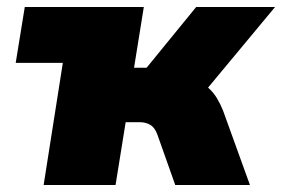

<svg xmlns="http://www.w3.org/2000/svg" viewBox="-20 -530 808 550"><path d="M105 0 160 -350H25L51 -510H392L364 -336H400L542 -510H768L576 -279Q591 -266 601.5 -248.5Q612 -231 619 -213L696 0H482L431 -144Q424 -164 411 -172Q398 -180 380 -180H340L311 0Z"/></svg>

Font: Winston Black
Style: Italic
Weight: 900
Italic angle: -9°
Designer: Original fonts by Vernon Adams / Changes by Cristiano Sobral
Foundry: VOriginal fonts by Vernon Adams / Changes by Cristiano Sobral
Version: Version 2.503;July 17, 2020;FontCreator 13.0.0.2655 64-bit